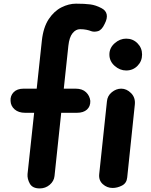

<svg xmlns="http://www.w3.org/2000/svg" viewBox="-20 -1024 824 1046"><path d="M196.5 2.5Q157 2.5 142.5 -23.5Q128 -49.5 130 -75.5L166 -409.5H117Q81 -409.5 59.8 -428Q38.5 -446.5 37.5 -474.5Q35.5 -502 54.2 -521.5Q73 -541 109 -541H180L208 -802.5Q216 -875.5 245.5 -919.8Q275 -964 315 -984Q355 -1004 394 -1004Q441.5 -1004 471.8 -1000Q502 -996 533 -979.5Q556.5 -967.5 561.2 -945.8Q566 -924 550 -893.5Q534.5 -860 513.5 -854.2Q492.5 -848.5 476 -854.5Q467 -858.5 451 -861.8Q435 -865 416 -865Q393 -865 375.2 -843Q357.5 -821 352.5 -775L327.5 -541H391.5Q428.5 -541 448.8 -521.5Q469 -502 472 -474.5Q473 -444.5 453.8 -427Q434.5 -409.5 399 -409.5H313.5L277 -65Q274 -37 250.8 -17.2Q227.5 2.5 196.5 2.5ZM593.5 0Q563 0 540 -20.8Q517 -41.5 520.5 -75.5L562.5 -471Q565 -502 589 -521.5Q613 -541 640.5 -541Q670 -541 694.2 -516.5Q718.5 -492 714.5 -454L673 -57Q670 -26 644.5 -13Q619 0 593.5 0ZM667.5 -640Q633 -640 604.5 -665.2Q576 -690.5 576 -727Q576 -763 604.5 -788.2Q633 -813.5 667.5 -813.5Q704 -813.5 729 -788.2Q754 -763 754 -727Q754 -690.5 729 -665.2Q704 -640 667.5 -640Z"/></svg>

Font: Edu NSW ACT Hand
Style: Regular
Weight: 400
Designer: Tina and Corey Anderson, Eben Sorkin, Mirko Velimirovic
Foundry: Sorkin Type Co.
Version: Version 2.000